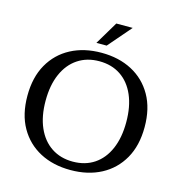

<svg xmlns="http://www.w3.org/2000/svg" viewBox="-127 -994 1050 1120"><g transform="rotate(15 398.5 -434.5)"><path d="M399 13Q294 13 214.5 -29Q135 -71 90 -150Q45 -229 45 -341Q45 -453 90 -532Q135 -611 214.5 -653Q294 -695 399 -695Q504 -695 583.5 -653Q663 -611 708 -532Q753 -453 753 -341Q753 -229 708 -150Q663 -71 583.5 -29Q504 13 399 13ZM399 -38Q474 -38 528.5 -74.5Q583 -111 612.5 -179Q642 -247 642 -341Q642 -435 612.5 -503Q583 -571 528.5 -607.5Q474 -644 399 -644Q325 -644 270 -607.5Q215 -571 185 -503Q155 -435 155 -341Q155 -247 185 -179Q215 -111 270 -74.5Q325 -38 399 -38ZM354 -743 437 -882H536L416 -743Z"/></g></svg>

Font: Montagu Slab
Style: Regular
Weight: 400
Version: Version 1.000